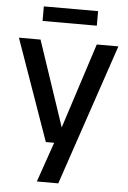

<svg xmlns="http://www.w3.org/2000/svg" viewBox="-59 -730 649 973"><g transform="rotate(5 265.0 -243.5)"><path d="M166 200 245 -28 258 -54 408 -518H518L275 200ZM194 -3 12 -518H122L271 -74H302L297 -3ZM124 -687H400V-613H124Z"/></g></svg>

Font: TikTok Sans 24pt Medium
Style: Regular
Weight: 500
Version: Version 4.000